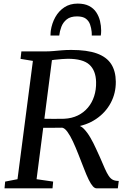

<svg xmlns="http://www.w3.org/2000/svg" viewBox="-20 -1022 695 1042"><path d="M4.5 0 8 -36.5 75 -49.5 158.5 -691.5 91.5 -702.5 96 -743H224Q248 -743 270 -745Q292 -747 315.5 -749Q339 -751 366.5 -751Q453 -751 506 -731.8Q559 -712.5 583.5 -674.2Q608 -636 608.5 -578.5Q609 -516 580.8 -463.2Q552.5 -410.5 500.8 -375.8Q449 -341 379.5 -332L397.5 -341Q416.5 -342 435.2 -322.8Q454 -303.5 470.8 -274.5Q487.5 -245.5 500.5 -216.5Q513.5 -187.5 522 -169.5Q538 -132 549 -107.2Q560 -82.5 570 -67.5Q580 -52.5 592.5 -46.2Q605 -40 624.5 -40L619.5 0H503.5Q494 0 483.8 -11.2Q473.5 -22.5 461.2 -47.2Q449 -72 434 -111.5Q419.5 -148.5 405 -185.5Q390.5 -222.5 375.8 -254.2Q361 -286 346.2 -306.2Q331.5 -326.5 317.5 -329Q315 -329 300.8 -328.8Q286.5 -328.5 267.5 -328.5Q248.5 -328.5 230 -328.5Q211.5 -328.5 200 -328.5L207 -378Q217.5 -377.5 235.8 -377.2Q254 -377 273.5 -377Q293 -377 308.2 -377.2Q323.5 -377.5 328.5 -377.5Q369.5 -379.5 402 -395.2Q434.5 -411 457 -437.8Q479.5 -464.5 491 -500Q502.5 -535.5 501.5 -577Q500 -639.5 465 -671.2Q430 -703 348 -703Q338 -703 316.5 -701.5Q295 -700 274.2 -697.5Q253.5 -695 244.5 -691L266 -727.5L178.5 -49.5L268.5 -36.5L265 0ZM401.5 -1002.5Q438.5 -1002.5 463.2 -989.8Q488 -977 502.2 -955.5Q516.5 -934 522.8 -908Q529 -882 529 -856Q529 -848.5 528.5 -841.8Q528 -835 527 -829H478Q478 -833.5 478 -838.2Q478 -843 477.5 -849Q475.5 -870 468.8 -889.2Q462 -908.5 445.8 -920.8Q429.5 -933 398 -933Q362.5 -933 342.2 -916.8Q322 -900.5 313 -876.5Q304 -852.5 301.5 -829H254Q254 -836 254.5 -842.2Q255 -848.5 255.5 -855Q261.5 -895.5 280.2 -929Q299 -962.5 329.5 -982.5Q360 -1002.5 401.5 -1002.5Z"/></svg>

Font: Merriweather 36pt
Style: Italic
Weight: 400
Italic angle: -7.8°
Version: Version 2.101